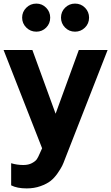

<svg xmlns="http://www.w3.org/2000/svg" viewBox="-20 -824 618 1067"><path d="M182 -648Q149 -648 126 -671Q103 -694 103 -726Q103 -758 126 -781Q149 -804 182 -804Q214 -804 236.5 -781Q259 -758 259 -726Q259 -693 236.5 -670.5Q214 -648 182 -648ZM397 -648Q364 -648 341.5 -671Q319 -694 319 -726Q319 -759 342 -781.5Q365 -804 397 -804Q430 -804 452.5 -781Q475 -758 475 -726Q475 -693 452 -670.5Q429 -648 397 -648ZM418 -546H578L341 60Q333 82 325.5 97.5Q318 113 300 139Q282 165 261 181.5Q240 198 205 210.5Q170 223 128 223Q75 223 42 206V83Q74 93 110 93Q138 93 157.5 82.5Q177 72 184.5 61Q192 50 200 31L214 0L0 -546H160L289 -192Z"/></svg>

Font: Plus Jakarta Display
Style: Bold
Weight: 700
Designer: Gumpita Rahayu
Foundry: Tokotype Studio
Version: Version 1.000;hotconv 1.0.109;makeotfexe 2.5.65596